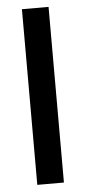

<svg xmlns="http://www.w3.org/2000/svg" viewBox="-51 -716 334 747"><g transform="rotate(-5 116.0 -343.0)"><path d="M64 0V-686H168V0Z"/></g></svg>

Font: Archivo Condensed Medium
Style: Regular
Weight: 500
Width: 3
Designer: Hector Gatti
Foundry: Omnibus-Type
Version: Version 2.001